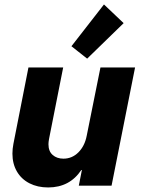

<svg xmlns="http://www.w3.org/2000/svg" viewBox="-20 -825 625 853"><path d="M475.6 0H330.1L343.8 -69.8H341.3Q289.6 7.8 193.8 7.8Q147 7.8 110.8 -10.7Q74.7 -29.3 54.9 -63.5Q35.2 -97.7 35.2 -142.6Q35.2 -163.6 39.6 -186L106.4 -525.4H260.7L197.8 -207.5Q195.3 -193.8 195.3 -184.1Q195.3 -152.8 214.1 -136.5Q232.9 -120.1 261.7 -120.1Q300.3 -120.1 328.4 -148.2Q356.4 -176.3 365.2 -221.7L426.3 -525.4H580.1ZM297.4 -619.6 441.9 -805.2 529.3 -722.2 367.2 -564.5Z"/></svg>

Font: Reddit Sans Chocolate ExBold
Style: Italic
Weight: 800
Italic angle: -11.25°
Designer: Stephen Hutchings
Version: Version 1.013